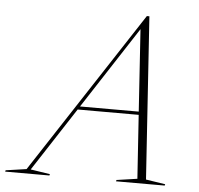

<svg xmlns="http://www.w3.org/2000/svg" viewBox="-130 -778 861 832"><g transform="rotate(5 300.5 -362.5)"><path d="M533.5 -19 618 -6 616.5 0H404.5L406.5 -6L496 -19L477.5 -295.5H212L32 -19L116.5 -6L115 0H-77.5L-76 -6L14 -19L475.5 -725H486.5ZM221 -309.5H476.5L453 -666Z"/></g></svg>

Font: Newsreader Display ExtraLight
Style: Italic
Weight: 275
Italic angle: -17°
Designer: Hugues Gentile
Foundry: Production Type
Version: Version 1.001